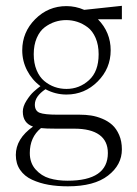

<svg xmlns="http://www.w3.org/2000/svg" viewBox="-20 -449 478 670"><path d="M57.6 -273.4Q57.6 -336.9 103 -382.3Q148.4 -427.7 211.9 -427.7Q243.7 -427.7 273.9 -414.6L405.3 -428.7V-381.8H321.8Q366.2 -336.4 366.2 -273.4Q366.2 -210 320.8 -164.6Q275.4 -119.1 211.9 -119.1Q173.3 -119.1 138.7 -137.7Q101.6 -112.8 101.6 -84Q101.6 -62 118.4 -55.4Q135.3 -48.8 180.7 -48.8H257.8Q278.8 -48.8 297.9 -45.9Q316.9 -43 336.9 -34.7Q356.9 -26.4 371.6 -13.2Q386.2 0 395.8 22Q405.3 43.9 405.3 72.3Q405.3 126.5 356.9 163.8Q308.6 201.2 216.8 201.2Q180.2 201.2 149.4 195.8Q118.7 190.4 92 178.2Q65.4 166 50.3 144Q35.2 122.1 35.2 91.8Q35.2 35.2 95.2 -7.3Q59.6 -19.5 59.6 -59.6Q59.6 -77.6 72.5 -97.9Q85.4 -118.2 97.7 -129.2Q109.9 -140.1 121.1 -148.4Q91.8 -169.9 74.7 -202.9Q57.6 -235.8 57.6 -273.4ZM97.7 -259.8Q97.7 -228.5 107.7 -204.3Q117.7 -180.2 134.5 -166.3Q151.4 -152.3 170.9 -145.5Q190.4 -138.7 211.9 -138.7Q256.8 -138.7 290.5 -169.2Q324.2 -199.7 324.2 -259.8Q324.2 -292 313.7 -316.4Q303.2 -340.8 285.9 -353.8Q268.6 -366.7 249.8 -372.8Q231 -378.9 210.9 -378.9Q190.9 -378.9 172.1 -372.8Q153.3 -366.7 136 -353.8Q118.7 -340.8 108.2 -316.4Q97.7 -292 97.7 -259.8ZM176.8 0Q138.7 0 123 -2Q84 29.8 84 85Q84 119.6 104.2 142.3Q124.5 165 152.6 173.3Q180.7 181.6 215.8 181.6Q356.4 181.6 356.4 85Q356.4 43 326.7 21.5Q296.9 0 239.3 0Z"/></svg>

Font: Buda
Style: light
Weight: 400
Version: Version 1.002